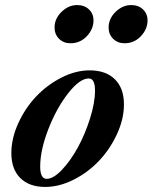

<svg xmlns="http://www.w3.org/2000/svg" viewBox="-20 -720 597 751"><path d="M467.3 -550.8Q439.9 -550.8 422.4 -568.4Q404.8 -585.9 404.8 -612.3Q404.8 -647 432.1 -673.6Q459.5 -700.2 493.2 -700.2Q521.5 -700.2 539.3 -683.3Q557.1 -666.5 557.1 -640.1Q557.1 -606 531 -578.4Q504.9 -550.8 467.3 -550.8ZM255.9 -550.8Q228.5 -550.8 210.9 -568.4Q193.4 -585.9 193.4 -612.3Q193.4 -647 220.7 -673.6Q248 -700.2 281.7 -700.2Q310.1 -700.2 327.9 -683.3Q345.7 -666.5 345.7 -640.1Q345.7 -606 319.6 -578.4Q293.5 -550.8 255.9 -550.8ZM156.7 11.2Q94.7 11.2 59.6 -23.4Q24.4 -58.1 24.4 -121.1Q24.4 -178.7 51.5 -238Q78.6 -297.4 121.3 -342.5Q164.1 -387.7 220 -416.3Q275.9 -444.8 330.6 -444.8Q394 -444.8 429.4 -409.9Q464.8 -375 464.8 -311.5Q464.8 -254.4 437.5 -195.3Q410.2 -136.2 367.4 -91.1Q324.7 -45.9 268.3 -17.3Q211.9 11.2 156.7 11.2ZM162.6 -20.5Q189 -20.5 222.7 -56.2Q256.3 -91.8 284.4 -143.1Q312.5 -194.3 332 -256.1Q351.6 -317.9 351.6 -365.7Q351.6 -413.1 327.1 -413.1Q292 -413.1 246.6 -355.2Q201.2 -297.4 169.2 -215.1Q137.2 -132.8 137.2 -68.4Q137.2 -20.5 162.6 -20.5Z"/></svg>

Font: Elstob
Style: Bold Italic
Weight: 700
Italic angle: -20°
Designer: Peter S. Baker
Version: Version 1.015